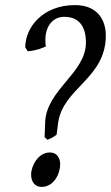

<svg xmlns="http://www.w3.org/2000/svg" viewBox="-20 -718 436 753"><path d="M175 -120C131 -120 102 -69 102 -33C102 -4 118 15 143 15C191 15 216 -36 216 -74C216 -92 208 -120 175 -120ZM274 -698C148 -698 79 -611 79 -532L89 -517C125 -520 147 -530 160 -536C158 -545 158 -554 158 -562C158 -615 187 -652 232 -652C291 -652 317 -613 317 -551C317 -431 161 -366 157 -237L155 -180L166 -170C181 -175 189 -180 202 -190L208 -237C228 -374 395 -410 395 -579C395 -629 371 -698 274 -698Z"/></svg>

Font: Temporarium
Style: Italic
Weight: 400
Italic angle: -7°
Version: Version 1.1